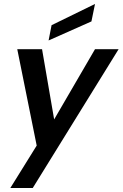

<svg xmlns="http://www.w3.org/2000/svg" viewBox="-20 -748 618 968"><path d="M459 -500H578L145 200H32L165 -14L67 -500H192L253 -146ZM459 -728 441 -640 225 -544 240 -621Z"/></svg>

Font: Albert Sans SemiBold
Style: Italic
Weight: 600
Italic angle: -11.25°
Designer: Andreas Rasmussen
Foundry: a.Foundry
Version: Version 1.025